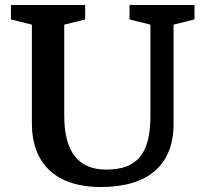

<svg xmlns="http://www.w3.org/2000/svg" viewBox="-20 -740 824 771"><path d="M584 -274C584 -123 531 -59 406 -59C294 -59 238 -131 238 -276V-641L322 -662V-720H24V-662L108 -641V-244C108 -81 207 11 384 11C576 11 677 -78 677 -243V-641L761 -662V-720H500V-662L584 -641Z"/></svg>

Font: Domine
Style: Bold
Weight: 700
Designer: Pablo Impallari, Rodrigo Fuenzalida, Brenda Gallo
Foundry: Pablo Impallari, Rodrigo Fuenzalida, Brenda Gallo
Version: Version 2.000